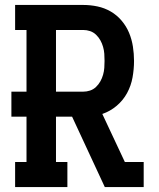

<svg xmlns="http://www.w3.org/2000/svg" viewBox="-20 -755 640 775"><path d="M41 0V-101H87V-284H26V-385H87V-634H41V-735H316Q345 -735 373.5 -729Q402 -723 427 -708.5Q452 -694 471 -671.5Q490 -649 501 -622.5Q512 -596 516.5 -567Q521 -538 521 -509Q521 -476 515 -442.5Q509 -409 493 -379.5Q477 -350 451 -328Q425 -306 393 -295L484 -101H560V0H403L271 -284H206V-101H252V0ZM206 -385H316Q330 -385 343.5 -389.5Q357 -394 367.5 -404Q378 -414 385 -426.5Q392 -439 396 -453Q400 -467 401 -481Q402 -495 402 -509Q402 -524 401 -538Q400 -552 396 -566Q392 -580 385 -592.5Q378 -605 367.5 -615Q357 -625 343.5 -629.5Q330 -634 316 -634H206Z"/></svg>

Font: Iosevka HT Extended
Style: Bold
Weight: 700
Width: 7
Monospace: yes
Designer: Belleve Invis
Foundry: Belleve Invis
Version: Version 32.3.0; ttfautohint (v1.8.4)